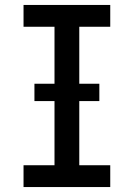

<svg xmlns="http://www.w3.org/2000/svg" viewBox="-20 -755 540 775"><path d="M75 0V-88H200V-647H75V-735H425V-647H300V-88H425V0ZM381 -347H119V-417H381Z"/></svg>

Font: Iosevka SS18 Semibold
Style: Regular
Weight: 600
Monospace: yes
Designer: Belleve Invis
Foundry: Belleve Invis
Version: Version 25.1.1; ttfautohint (v1.8.4)